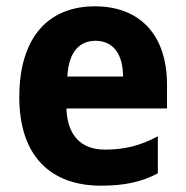

<svg xmlns="http://www.w3.org/2000/svg" viewBox="-20 -577 587 607"><path d="M280 -557C133 -557 41 -459 41 -270C41 -85 139 10 299 10C375 10 428 -2 479 -29V-146C422 -116 374 -104 312 -104C235 -104 193 -150 190 -234H508V-309C508 -467 422 -557 280 -557ZM282 -448C340 -448 369 -403 369 -335H193C197 -414 232 -448 282 -448Z"/></svg>

Font: Noto Sans Armenian SemiCondensed Medium
Style: Regular
Weight: 500
Width: 4
Designer: Monotype Design Team
Foundry: Monotype Imaging Inc.
Version: Version 2.008